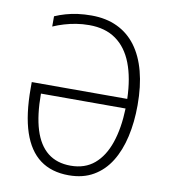

<svg xmlns="http://www.w3.org/2000/svg" viewBox="-82 -795 769 874"><g transform="rotate(10 302.0 -358.0)"><path d="M268.6 -679.7Q236.8 -679.7 208.5 -675Q180.2 -670.4 154.1 -662.6Q127.9 -654.8 103 -644V-691.4Q126.5 -701.7 152.8 -709.2Q179.2 -716.8 208.5 -720.7Q237.8 -724.6 271 -724.6Q338.4 -724.6 390.1 -700.2Q441.9 -675.8 477.1 -628.7Q512.2 -581.5 530 -513.9Q547.9 -446.3 547.9 -358.9Q547.9 -280.3 532.7 -213.1Q517.6 -146 486.6 -95.9Q455.6 -45.9 407.7 -18.1Q359.9 9.8 293.9 9.8Q214.4 9.8 161.4 -29.5Q108.4 -68.8 81.8 -148.4Q55.2 -228 55.2 -349.6V-378.9H496.6Q493.7 -475.1 467.8 -542.2Q441.9 -609.4 392.3 -644.5Q342.8 -679.7 268.6 -679.7ZM294.9 -34.7Q360.8 -34.7 404.3 -71.5Q447.8 -108.4 470.7 -175.5Q493.7 -242.7 496.6 -334.5H105.5Q105.5 -234.9 126.2 -168.2Q147 -101.6 189.2 -68.1Q231.4 -34.7 294.9 -34.7Z"/></g></svg>

Font: Open Sans SemiCondensed Light
Style: Regular
Weight: 300
Width: 4
Designer: Monotype Design Team
Foundry: Monotype Imaging Inc.
Version: Version 3.000